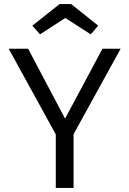

<svg xmlns="http://www.w3.org/2000/svg" viewBox="-20 -930 640 950"><path d="M332 -910 466 -803 429 -760 303 -841 178 -760 140 -803 275 -910ZM344 -266V0H256V-265L23 -689H119L302 -343L487 -689H577Z"/></svg>

Font: Fira Mono
Style: Regular
Weight: 400
Designer: Carrois Corporate & Edenspiekermann AG
Foundry: Carrois Corporate GbR & Edenspiekermann AG
Version: Version 3.206;PS 003.206;hotconv 1.0.70;makeotf.lib2.5.58329